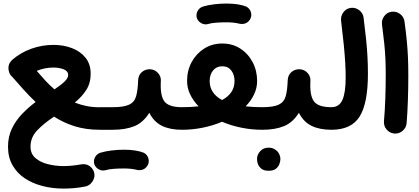

<svg xmlns="http://www.w3.org/2000/svg" viewBox="-20 -701 2403 1100"><path d="M25.9 139.2Q25.9 82.5 47.9 36.4Q69.8 -9.8 106 -47.6Q142.1 -85.4 184.1 -116.7Q149.4 -149.4 116 -186.5Q82.5 -223.6 49.3 -261.7Q43.9 -266.1 40 -271.5Q31.7 -283.7 29.3 -299.3Q26.9 -312.5 30 -325.9Q33.2 -339.4 43.5 -351.1Q46.9 -355.5 50.8 -358.9Q99.1 -400.4 160.2 -422.1Q221.2 -443.8 286.1 -443.8Q343.8 -443.8 392.3 -425.3Q440.9 -406.7 470.2 -370.1Q499.5 -333.5 499.5 -278.3Q499.5 -224.6 474.1 -185.3Q448.7 -146 408.7 -113.8Q440.4 -100.6 475.8 -93.5Q511.2 -86.4 552.2 -86.4H552.7Q578.6 -86.4 597.9 -67.6Q617.2 -48.8 617.2 -22Q617.2 4.9 597.9 23.7Q578.6 42.5 552.7 42.5H552.2Q472.7 42.5 408.4 22.5Q344.2 2.4 289.6 -32.7Q230 6.8 192.4 46.6Q154.8 86.4 154.8 139.2Q154.8 180.2 183.1 204.6Q211.4 229 254.9 239.7Q298.3 250.5 343.3 250.5Q390.6 250.5 444.8 240.7Q475.1 235.4 496.6 252.9Q518.1 270.5 521 296.4Q523.4 319.3 508.1 341.1Q492.7 362.8 468.3 367.7Q436 374 404.8 376.7Q373.5 379.4 343.3 379.4Q280.8 379.4 223.6 364.7Q166.5 350.1 122.1 320.6Q77.6 291 51.8 245.8Q25.9 200.7 25.9 139.2ZM286.1 -314Q235.8 -314 190.4 -294.9Q215.3 -265.6 240.2 -238.8Q265.1 -211.9 292 -189Q329.6 -213.9 350.1 -233.9Q370.6 -253.9 370.6 -271Q370.6 -293.9 344.7 -304Q318.8 -314 286.1 -314Z M487.8 -22Q487.8 -48.8 506.8 -67.9Q525.9 -86.9 552.7 -86.9H626Q652.8 -86.9 672.1 -67.9Q691.4 -48.8 691.4 -22Q691.4 4.9 672.1 23.7Q652.8 42.5 626 42.5H552.7Q525.9 42.5 506.8 23.7Q487.8 4.9 487.8 -22Z M561 -22Q561 -48.8 580.1 -67.9Q599.1 -86.9 626 -86.9Q689.9 -86.9 720.2 -101.6Q750.5 -116.2 760 -150.1Q769.5 -184.1 771.5 -242.7Q773.4 -272.5 793.9 -289.1Q814.5 -305.7 841.3 -304.2Q868.7 -302.2 886.2 -281.7Q903.8 -261.2 901.4 -235.4Q897 -153.8 921.6 -120.4Q946.3 -86.9 1021.5 -86.9H1022Q1048.8 -86.9 1067.6 -67.9Q1086.4 -48.8 1086.4 -22Q1086.4 4.9 1067.6 23.7Q1048.8 42.5 1022 42.5H1021.5Q955.1 42.5 908.7 20.3Q862.3 -2 835.4 -54.7Q800.3 1.5 749.5 22Q698.7 42.5 626 42.5Q599.1 42.5 580.1 23.7Q561 4.9 561 -22ZM520 238.3Q514.6 218.3 524.7 199.5Q534.7 180.7 555.7 173.8Q583 165.5 619.1 161.1Q655.3 156.7 690.4 156.7Q726.1 156.7 755.1 161.4Q784.2 166 804.2 174.3Q825.2 186 830.8 208.7Q836.4 231.4 823.2 250.5Q812.5 265.6 797.4 270.8Q782.2 275.9 765.6 272.5Q733.4 264.2 690.4 264.2Q657.2 264.2 629.6 266.4Q602.1 268.6 585 273.9Q564.5 279.8 545.4 269Q526.4 258.3 520 238.3Z M957.5 -22Q957.5 -48.8 976.3 -67.9Q995.1 -86.9 1022 -86.9Q1074.2 -86.9 1117.7 -91.8Q1086.9 -123.5 1069.3 -160.4Q1051.8 -197.3 1051.8 -237.3Q1051.8 -296.9 1078.1 -345.5Q1104.5 -394 1150.1 -422.9Q1195.8 -451.7 1253.4 -451.7Q1311.5 -451.7 1356.4 -422.9Q1401.4 -394 1427.2 -345.2Q1453.1 -296.4 1453.1 -236.8Q1453.1 -196.8 1435.5 -159.9Q1418 -123 1387.2 -91.8Q1430.7 -86.9 1482.4 -86.9H1482.9Q1509.8 -86.9 1528.6 -67.9Q1547.4 -48.8 1547.4 -22Q1547.4 4.9 1528.6 23.7Q1509.8 42.5 1482.9 42.5H1482.4Q1421.4 42.5 1362.5 30.5Q1303.7 18.6 1252 -3.4Q1200.7 18.6 1141.8 30.5Q1083 42.5 1022 42.5Q995.1 42.5 976.3 23.7Q957.5 4.9 957.5 -22ZM1181.2 -237.3Q1181.2 -166 1252.4 -127.9Q1323.7 -166 1323.7 -236.8Q1323.7 -272.9 1305.2 -297.1Q1286.6 -321.3 1253.4 -321.3Q1220.2 -321.3 1200.7 -297.4Q1181.2 -273.4 1181.2 -237.3ZM1107.4 -599.1Q1102.1 -619.1 1112.1 -637.9Q1122.1 -656.7 1143.1 -663.6Q1170.4 -671.9 1206.5 -676.3Q1242.7 -680.7 1277.8 -680.7Q1313.5 -680.7 1342.5 -676Q1371.6 -671.4 1391.6 -663.1Q1412.6 -651.4 1418.2 -628.7Q1423.8 -606 1410.6 -586.9Q1399.9 -571.8 1384.8 -566.7Q1369.6 -561.5 1353 -564.9Q1320.8 -573.2 1277.8 -573.2Q1244.6 -573.2 1217 -571Q1189.5 -568.8 1172.4 -563.5Q1151.9 -557.6 1132.8 -568.4Q1113.8 -579.1 1107.4 -599.1Z M1418 -22Q1418 -48.8 1437 -67.9Q1456.1 -86.9 1482.9 -86.9Q1546.9 -86.9 1577.1 -101.6Q1607.4 -116.2 1616.9 -150.1Q1626.5 -184.1 1628.4 -242.7Q1630.4 -272.5 1650.9 -289.1Q1671.4 -305.7 1698.2 -304.2Q1725.6 -302.2 1743.2 -281.7Q1760.7 -261.2 1758.3 -235.4Q1753.9 -153.8 1778.6 -120.4Q1803.2 -86.9 1878.4 -86.9H1878.9Q1905.8 -86.9 1924.6 -67.9Q1943.4 -48.8 1943.4 -22Q1943.4 4.9 1924.6 23.7Q1905.8 42.5 1878.9 42.5H1878.4Q1812 42.5 1765.6 20.3Q1719.2 -2 1692.4 -54.7Q1657.2 1.5 1606.4 22Q1555.7 42.5 1482.9 42.5Q1456.1 42.5 1437 23.7Q1418 4.9 1418 -22ZM1452.6 209.5Q1452.6 184.6 1471.2 164.8Q1489.7 145 1518.6 145Q1539.1 145 1553.5 153.8Q1567.9 162.6 1576.2 175.3Q1586.4 192.9 1586.4 210Q1586.4 223.1 1580.6 239Q1574.7 254.9 1560.3 266.1Q1545.9 277.3 1519 277.3Q1491.7 277.3 1477.5 265.6Q1463.4 253.9 1457.5 238.8Q1452.6 225.6 1452.6 209.5Z M1814.5 -22Q1814.5 -48.8 1833.3 -67.9Q1852.1 -86.9 1878.9 -86.9Q1923.3 -86.9 1941.9 -128.7Q1960.4 -170.4 1960.4 -255.9Q1960.4 -295.4 1958 -338.9Q1955.6 -382.3 1950 -440.4Q1944.3 -498.5 1934.1 -582.5Q1931.2 -608.9 1947.3 -630.6Q1963.4 -652.3 1989.7 -655.8Q2016.1 -659.2 2037.8 -642.8Q2059.6 -626.5 2063 -600.1Q2071.8 -531.2 2077.4 -476.8Q2083 -422.4 2085.4 -374.8Q2087.9 -327.1 2087.9 -278.8Q2087.9 -108.9 2040.3 -33.2Q1992.7 42.5 1878.9 42.5Q1852.1 42.5 1833.3 23.7Q1814.5 4.9 1814.5 -22Z M2168.5 -560.5Q2165 -586.9 2181.4 -608.6Q2197.8 -630.4 2224.1 -633.8Q2250.5 -637.2 2272.2 -620.8Q2293.9 -604.5 2297.4 -578.1Q2306.2 -514.2 2310.8 -465.1Q2315.4 -416 2317.4 -369.6Q2319.3 -323.2 2319.3 -266.1Q2319.3 -196.8 2316.9 -126.2Q2314.5 -55.7 2309.6 4.9Q2307.1 31.2 2286.4 48.8Q2265.6 66.4 2238.8 64Q2212.4 61.5 2195.1 41Q2177.7 20.5 2179.7 -5.9Q2185.1 -66.4 2187.5 -136Q2189.9 -205.6 2189.9 -272.9Q2189.9 -324.7 2188 -366Q2186 -407.2 2181.4 -452.4Q2176.8 -497.6 2168.5 -560.5Z"/></svg>

Font: Mikhak Bold
Style: Regular
Weight: 700
Designer: Amin Abedi
Version: Version 3.3